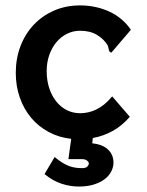

<svg xmlns="http://www.w3.org/2000/svg" viewBox="-20 -497 540 707"><path d="M390.1 -303.2Q385.7 -304.2 383.8 -306.9Q381.8 -309.6 380.9 -313Q379.9 -316.4 379.2 -320.6Q378.4 -324.7 377 -329.1Q363.3 -352.5 337.6 -368.2Q312 -383.8 274.9 -383.8Q249.5 -383.8 227.1 -372.8Q204.6 -361.8 188 -342Q171.4 -322.3 161.6 -294.9Q151.9 -267.6 151.9 -234.9Q151.9 -201.7 160.9 -173.6Q169.9 -145.5 186.3 -124.5Q202.6 -103.5 225.3 -91.8Q248 -80.1 275.9 -80.1Q289.6 -80.1 304.4 -83.3Q319.3 -86.4 334.5 -93.8Q349.6 -101.1 364.3 -113Q378.9 -125 393.1 -142.1L458 -66.9Q428.7 -33.2 394.3 -14.4Q359.9 4.4 321.8 11.2L319.8 30.8Q357.9 34.7 377.9 53.7Q397.9 72.8 397.9 102.1Q397.9 117.7 390.1 133.5Q382.3 149.4 366.5 161.9Q350.6 174.3 326.7 182.1Q302.7 189.9 270 189.9Q238.3 189.9 206.3 179.4Q174.3 168.9 144 144L181.2 81.1Q195.8 93.3 208.5 101.3Q221.2 109.4 233.4 114Q245.6 118.7 257.6 120.4Q269.5 122.1 282.2 122.1Q296.4 122.1 301.8 116.2Q307.1 110.4 307.1 105Q307.1 99.6 300.3 94.2Q293.5 88.9 280.8 88.9H231.9L242.2 14.2Q196.8 9.3 159.2 -11Q121.6 -31.2 94.7 -63.2Q67.9 -95.2 53 -137.5Q38.1 -179.7 38.1 -229Q38.1 -281.2 55.2 -326.4Q72.3 -371.6 103.5 -405Q134.8 -438.5 178.5 -457.8Q222.2 -477.1 274.9 -477.1Q304.2 -477.1 331.5 -471.2Q358.9 -465.3 383.1 -454.1Q407.2 -442.9 427.2 -426Q447.3 -409.2 461.9 -387.2Z"/></svg>

Font: InconsolataGo
Style: Bold
Weight: 700
Designer: Raph Levien, Kirill Tkachev(cyreal.org)
Foundry: Raph Levien, Kirill Tkachev(cyreal.org)
Version: Version 1.015; ttfautohint (v0.92) -l 8 -r 50 -G 200 -x 14 -